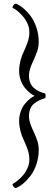

<svg xmlns="http://www.w3.org/2000/svg" viewBox="-20 -835 292 1019"><path d="M46.4 141.6Q58.6 135.7 73.5 123.5Q88.4 111.3 102.5 94.7Q116.7 78.1 126.2 56.6Q135.7 35.2 135.7 14.6Q135.7 5.9 135.3 -2.4Q134.8 -10.7 132.6 -19.3Q130.4 -27.8 129.2 -33.4Q127.9 -39.1 124.3 -48.3Q120.6 -57.6 119.1 -61.3Q117.7 -64.9 113.3 -75.4Q108.9 -85.9 107.4 -88.4Q81.5 -142.6 81.5 -193.8Q81.5 -219.7 90.1 -243.7Q98.6 -267.6 112.1 -283.7Q125.5 -299.8 138.9 -310.8Q152.3 -321.8 164.1 -326.2Q152.3 -331.1 138.9 -341.8Q125.5 -352.5 112.1 -368.9Q98.6 -385.3 90.1 -408.9Q81.5 -432.6 81.5 -459Q81.5 -509.8 107.4 -564Q108.9 -566.9 113.3 -577.4Q117.7 -587.9 119.1 -591.3Q120.6 -594.7 124.3 -604Q127.9 -613.3 129.2 -618.9Q130.4 -624.5 132.6 -633.1Q134.8 -641.6 135.3 -649.9Q135.7 -658.2 135.7 -667Q135.7 -687.5 126.2 -709Q116.7 -730.5 102.5 -747.1Q88.4 -763.7 73.5 -775.9Q58.6 -788.1 46.4 -793.9Q46.4 -801.8 52 -808.6Q57.6 -815.4 64.5 -815.4Q84 -808.1 104.2 -791Q124.5 -773.9 143.3 -748.8Q162.1 -723.6 173.8 -687.7Q185.5 -651.9 185.5 -612.8Q185.5 -589.4 179 -567.9Q172.4 -546.4 159.7 -519Q158.7 -516.6 155 -508.5Q151.4 -500.5 150.1 -497.6Q148.9 -494.6 146 -487.5Q143.1 -480.5 141.8 -476.6Q140.6 -472.7 138.7 -466.3Q136.7 -460 136 -455.3Q135.3 -450.7 134.5 -445.1Q133.8 -439.5 133.8 -434.1Q133.8 -412.1 140.6 -395.5Q147.5 -378.9 160.4 -367.9Q173.3 -356.9 187.5 -350.1Q201.7 -343.3 219.7 -338.9Q222.2 -334 222.2 -326.2Q222.2 -317.4 219.7 -314Q201.7 -309.1 187.5 -302.2Q173.3 -295.4 160.4 -284.7Q147.5 -273.9 140.6 -257.1Q133.8 -240.2 133.8 -218.8Q133.8 -213.4 134.5 -207.5Q135.3 -201.7 136 -197Q136.7 -192.4 138.7 -186Q140.6 -179.7 141.8 -176Q143.1 -172.4 146 -165Q148.9 -157.7 150.1 -154.8Q151.4 -151.9 155 -144Q158.7 -136.2 159.7 -133.8Q172.4 -106 179 -84.7Q185.5 -63.5 185.5 -39.6Q185.5 -0.5 173.8 35.4Q162.1 71.3 143.3 96.2Q124.5 121.1 104.2 138.2Q84 155.3 64.5 163.1Q57.6 163.1 52 156.2Q46.4 149.4 46.4 141.6Z"/></svg>

Font: Crimson
Style: Regular
Weight: 400
Version: Version 0.8